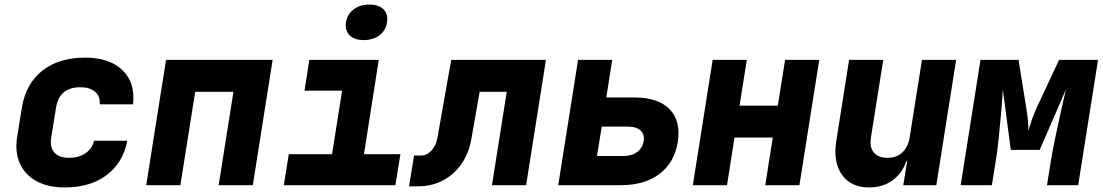

<svg xmlns="http://www.w3.org/2000/svg" viewBox="-20 -813 4841 843"><path d="M263 10Q191 10 140.5 -17.5Q90 -45 67.5 -95Q45 -145 55 -210L76 -340Q93 -445 165.5 -502.5Q238 -560 354 -560Q461 -560 518 -504.5Q575 -449 564 -355H418Q421 -390 397.5 -410Q374 -430 333 -430Q240 -430 226 -340L205 -210Q198 -167 218.5 -143.5Q239 -120 284 -120Q325 -120 354.5 -139.5Q384 -159 393 -195H539Q520 -98 448 -44Q376 10 263 10Z M622 0 709 -550H1177L1090 0H940L1005 -410H837L772 0Z M1226 0 1248 -136H1438L1482 -415H1317L1338 -550H1643L1578 -136H1738L1716 0ZM1577 -637Q1536 -637 1515 -658Q1494 -679 1499 -715Q1505 -751 1533 -772Q1561 -793 1602 -793Q1643 -793 1664 -772Q1685 -751 1679 -715Q1674 -679 1646 -658Q1618 -637 1577 -637Z M1776 5 1798 -130H1828Q1854 -130 1874.5 -152Q1895 -174 1901 -210L1961 -550H2377L2290 0H2140L2205 -410H2086L2049 -200Q2038 -139 2005.5 -92.5Q1973 -46 1924 -20.5Q1875 5 1816 5Z M2431 0 2518 -550H2668L2642 -385H2766Q2870 -385 2920 -333.5Q2970 -282 2956 -191Q2942 -100 2876.5 -50Q2811 0 2706 0ZM2601 -128H2716Q2754 -128 2777.5 -145.5Q2801 -163 2806 -193Q2811 -222 2793 -239.5Q2775 -257 2737 -257H2622Z M3022 0 3109 -550H3259L3227 -349H3395L3427 -550H3577L3490 0H3340L3373 -209H3205L3172 0Z M3796 10Q3716 10 3676.5 -46Q3637 -102 3652 -195L3708 -550H3858L3804 -210Q3797 -167 3816.5 -143.5Q3836 -120 3876 -120Q3916 -120 3941.5 -143.5Q3967 -167 3974 -210L4028 -550H4178L4091 0H3946L3963 -105H3959Q3941 -51 3898 -20.5Q3855 10 3796 10Z M4198 0 4285 -550H4452L4485 -345Q4491 -310 4493.5 -281.5Q4496 -253 4495 -239Q4499 -253 4508.5 -281.5Q4518 -310 4534 -345L4630 -550H4801L4714 0H4577L4593 -100Q4600 -144 4612 -202.5Q4624 -261 4637 -319Q4650 -377 4660 -420L4545 -155H4418L4383 -420Q4381 -379 4376 -322Q4371 -265 4365 -206.5Q4359 -148 4351 -100L4335 0Z"/></svg>

Font: JetBrains Mono ExtraBold
Style: Italic
Weight: 800
Italic angle: -9°
Monospace: yes
Designer: Philipp Nurullin, Konstantin Bulenkov
Foundry: JetBrains
Version: Version 2.305; ttfautohint (v1.8.4.7-5d5b)